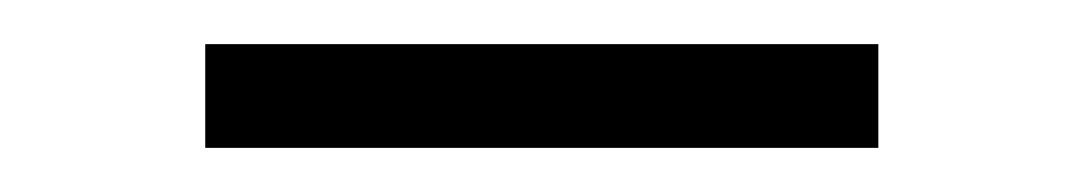

<svg xmlns="http://www.w3.org/2000/svg" viewBox="-20 -322 490 87"><path d="M73 -255V-302H378V-255Z"/></svg>

Font: TitilliumText
Style: Light
Weight: 300
Designer: Accademia di Belle Arti di Urbino and others
Foundry: Accademia di Belle Arti di Urbino and others.
Version: Version 60.001